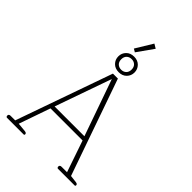

<svg xmlns="http://www.w3.org/2000/svg" viewBox="-293 -1142 1257 1257"><g transform="rotate(45 336.0 -513.0)"><path d="M291 -908 363 -1026 393 -1008 313 -895ZM255 -800Q255 -830 275.5 -851Q296 -872 330 -872Q364 -872 384.5 -851Q405 -830 405 -800Q405 -770 384.5 -749Q364 -728 330 -728Q296 -728 275.5 -749Q255 -770 255 -800ZM378 -800Q378 -823 364.5 -836Q351 -849 330 -849Q309 -849 295.5 -836Q282 -823 282 -800Q282 -777 295.5 -764Q309 -751 330 -751Q351 -751 364.5 -764Q378 -777 378 -800ZM15 -12Q15 -26 32 -26H74L310 -695H356L590 -27L641 -21Q657 -19 657 -8Q657 0 650 0H496Q492 0 489.5 -3.5Q487 -7 487 -12Q487 -26 504 -26H554L479 -245H182L106 -27L169 -21Q185 -19 185 -8Q185 0 178 0H24Q20 0 17.5 -3.5Q15 -7 15 -12ZM468 -273 330 -665 192 -273Z"/></g></svg>

Font: Maitree ExtraLight
Style: Regular
Weight: 250
Designer: CadsonDemak Team
Foundry: CadsonDemak
Version: Version 1.002